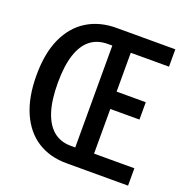

<svg xmlns="http://www.w3.org/2000/svg" viewBox="-120 -764 839 873"><g transform="rotate(20 300.0 -328.0)"><path d="M294 0Q213 0 153.5 -38Q94 -76 61.5 -150Q29 -224 29 -330Q29 -436 62 -508.5Q95 -581 155.5 -618.5Q216 -656 298 -656H582V-572H397V-384H538V-300H397V-84H592V0ZM286 -81H307V-574H286Q235 -574 201 -547Q167 -520 149.5 -466Q132 -412 132 -330Q132 -248 149.5 -193Q167 -138 201 -109.5Q235 -81 286 -81Z"/></g></svg>

Font: Source Code Pro ExtraLight Medium
Style: Regular
Weight: 500
Monospace: yes
Version: Version 1.018;hotconv 1.0.116;makeotfexe 2.5.65601